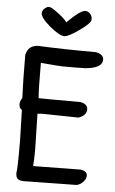

<svg xmlns="http://www.w3.org/2000/svg" viewBox="-58 -893 558 933"><g transform="rotate(5 221.0 -427.0)"><path d="M233 -787Q216 -809 185 -831Q154 -854 145 -854Q134 -855 122 -844.5Q110 -834 110 -821Q110 -799 158 -758Q206 -719 229 -719Q249 -719 302 -757Q354 -794 354 -810Q355 -826 345 -838Q335 -850 320 -850Q296 -850 233 -787ZM59 -127Q59 -62 55 -37Q55 -17 64 -8.5Q73 0 96 0L352 -4Q370 -8 383.5 -23Q397 -38 397 -53Q397 -75 365 -80L133 -77Q136 -103 136 -160L132 -332Q146 -334 158 -334L331 -331Q336 -332 342 -335Q371 -349 371 -374Q371 -400 335 -407Q166 -407 131 -408Q127 -449 127 -580Q218 -572 232 -572H297Q330 -572 345 -573Q427 -580 427 -622Q427 -647 389 -655Q235 -655 103 -661Q79 -658 66.5 -647Q54 -636 48 -612Q48 -490 52 -401Q41 -387 41 -371Q41 -352 55 -344L59 -197Z"/></g></svg>

Font: Patrick Hand SC
Style: Regular
Weight: 400
Designer: Patrick Wagesreiter
Foundry: Patrick Wagesreiter
Version: Version 2.001; ttfautohint (v1.8.2)